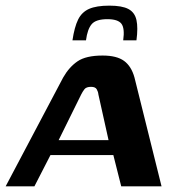

<svg xmlns="http://www.w3.org/2000/svg" viewBox="-43 -661 633 681"><path d="M-23 0 181 -386Q202 -423 232 -443.5Q262 -464 321 -464Q371 -464 397 -445Q423 -426 434 -386L530 0H387L359 -111H136L79 0ZM165 -164H342L306 -326Q305 -336 300 -344.5Q295 -353 280 -353Q263 -353 256.5 -344.5Q250 -336 245 -326ZM345 -641Q390 -641 412.5 -629Q435 -617 441 -590Q447 -563 441 -518H394Q400 -561 387.5 -577Q375 -593 338 -593Q297 -593 282 -575Q267 -557 262 -518H214Q221 -565 234 -591.5Q247 -618 273 -629.5Q299 -641 345 -641Z"/></svg>

Font: Genos Thin SemiBold
Style: Italic
Weight: 600
Italic angle: -8°
Version: Version 1.010